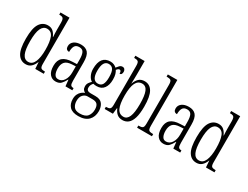

<svg xmlns="http://www.w3.org/2000/svg" viewBox="-83 -1446 3070 2373"><g transform="rotate(30 1452.0 -260.0)"><path d="M199 10Q126 10 85.5 -54Q45 -118 45 -267Q45 -417 87 -481Q129 -545 203 -545Q249 -545 277.5 -519Q306 -493 323 -452H327Q325 -475 324 -501Q323 -527 323 -554V-653Q323 -687 316.5 -703Q310 -719 296 -724Q282 -729 260 -729H254V-760H383V-100Q383 -55 397.5 -43Q412 -31 446 -31H454V0H333L326 -93H324Q306 -46 276 -18Q246 10 199 10ZM212 -31Q269 -31 296.5 -93.5Q324 -156 324 -266Q324 -381 299.5 -442.5Q275 -504 213 -504Q160 -504 133 -446.5Q106 -389 106 -266Q106 -144 132 -87.5Q158 -31 212 -31Z M624 10Q574 10 541 -29Q508 -68 508 -148Q508 -227 552 -265Q596 -303 686 -306L750 -309V-372Q750 -439 733.5 -472.5Q717 -506 671 -506Q626 -506 608 -476.5Q590 -447 590 -391Q540 -391 540 -445Q540 -489 576.5 -516.5Q613 -544 675 -544Q742 -544 776 -504.5Q810 -465 810 -369V-108Q810 -60 821 -45.5Q832 -31 859 -31H862V0H764L755 -89H751Q729 -46 702.5 -18Q676 10 624 10ZM640 -30Q690 -30 720.5 -76Q751 -122 751 -191V-278L697 -275Q627 -271 598.5 -238Q570 -205 570 -145Q570 -93 587 -61.5Q604 -30 640 -30Z M1082 240Q998 240 959 199.5Q920 159 920 90Q920 49 934 20.5Q948 -8 969.5 -25.5Q991 -43 1014 -51Q998 -59 985 -76Q972 -93 972 -123Q972 -152 986.5 -173.5Q1001 -195 1020 -211Q990 -229 970.5 -269Q951 -309 951 -359Q951 -544 1095 -544Q1123 -544 1145.5 -534Q1168 -524 1183 -509Q1195 -524 1212.5 -543.5Q1230 -563 1255 -563Q1276 -563 1287 -548.5Q1298 -534 1298 -514Q1298 -495 1290 -482Q1282 -469 1265 -469Q1265 -515 1240 -515Q1222 -515 1201 -487Q1214 -467 1222.5 -439Q1231 -411 1231 -364Q1231 -287 1197 -240.5Q1163 -194 1095 -194Q1084 -194 1069.5 -195.5Q1055 -197 1047 -200Q1036 -188 1026.5 -171.5Q1017 -155 1017 -130Q1017 -103 1032.5 -92Q1048 -81 1075 -81H1146Q1216 -81 1245.5 -40Q1275 1 1275 60Q1275 142 1226.5 191Q1178 240 1082 240ZM1092 -229Q1136 -229 1155.5 -262.5Q1175 -296 1175 -365Q1175 -442 1154.5 -475Q1134 -508 1091 -508Q1050 -508 1029 -473Q1008 -438 1008 -364Q1008 -229 1092 -229ZM1083 203Q1161 203 1192 164Q1223 125 1223 68Q1223 18 1202.5 -5.5Q1182 -29 1134 -29H1064Q1027 -29 999.5 0.5Q972 30 972 86Q972 135 996.5 169Q1021 203 1083 203Z M1580 10Q1531 10 1501.5 -16Q1472 -42 1455 -84H1450L1441 0H1323V-31H1331Q1364 -31 1379.5 -43Q1395 -55 1395 -101V-656Q1395 -705 1379.5 -717Q1364 -729 1330 -729H1323V-760H1455V-569Q1455 -542 1454 -503.5Q1453 -465 1452 -438H1454Q1470 -486 1500.5 -515.5Q1531 -545 1583 -545Q1656 -545 1694.5 -479.5Q1733 -414 1733 -268Q1733 -167 1714 -106Q1695 -45 1661 -17.5Q1627 10 1580 10ZM1571 -32Q1621 -32 1646 -89.5Q1671 -147 1671 -270Q1671 -390 1647.5 -447Q1624 -504 1570 -504Q1510 -504 1482 -446Q1454 -388 1454 -269Q1454 -149 1481.5 -90.5Q1509 -32 1571 -32Z M1786 0V-31H1793Q1820 -31 1835 -36Q1850 -41 1856 -56.5Q1862 -72 1862 -105V-656Q1862 -705 1846.5 -717Q1831 -729 1798 -729H1786V-760H1922V-105Q1922 -72 1928 -56.5Q1934 -41 1949 -36Q1964 -31 1991 -31H1998V0Z M2163 10Q2113 10 2080 -29Q2047 -68 2047 -148Q2047 -227 2091 -265Q2135 -303 2225 -306L2289 -309V-372Q2289 -439 2272.5 -472.5Q2256 -506 2210 -506Q2165 -506 2147 -476.5Q2129 -447 2129 -391Q2079 -391 2079 -445Q2079 -489 2115.5 -516.5Q2152 -544 2214 -544Q2281 -544 2315 -504.5Q2349 -465 2349 -369V-108Q2349 -60 2360 -45.5Q2371 -31 2398 -31H2401V0H2303L2294 -89H2290Q2268 -46 2241.5 -18Q2215 10 2163 10ZM2179 -30Q2229 -30 2259.5 -76Q2290 -122 2290 -191V-278L2236 -275Q2166 -271 2137.5 -238Q2109 -205 2109 -145Q2109 -93 2126 -61.5Q2143 -30 2179 -30Z M2635 10Q2562 10 2521.5 -54Q2481 -118 2481 -267Q2481 -417 2523 -481Q2565 -545 2639 -545Q2685 -545 2713.5 -519Q2742 -493 2759 -452H2763Q2761 -475 2760 -501Q2759 -527 2759 -554V-653Q2759 -687 2752.5 -703Q2746 -719 2732 -724Q2718 -729 2696 -729H2690V-760H2819V-100Q2819 -55 2833.5 -43Q2848 -31 2882 -31H2890V0H2769L2762 -93H2760Q2742 -46 2712 -18Q2682 10 2635 10ZM2648 -31Q2705 -31 2732.5 -93.5Q2760 -156 2760 -266Q2760 -381 2735.5 -442.5Q2711 -504 2649 -504Q2596 -504 2569 -446.5Q2542 -389 2542 -266Q2542 -144 2568 -87.5Q2594 -31 2648 -31Z"/></g></svg>

Font: Noto Serif Ethiopic ExtraCondensed Light
Style: Regular
Weight: 300
Width: 2
Designer: Monotype Design Team
Foundry: Monotype Imaging Inc.
Version: Version 2.102; ttfautohint (v1.8.4.7-5d5b)